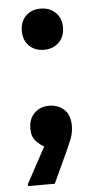

<svg xmlns="http://www.w3.org/2000/svg" viewBox="-52 -577 384 766"><g transform="rotate(-5 140.5 -193.5)"><path d="M140 -379Q104 -379 81 -401.5Q58 -424 58 -462Q58 -499 81 -521.5Q104 -544 140 -544Q176 -544 199.5 -521.5Q223 -499 223 -462Q223 -424 199.5 -401.5Q176 -379 140 -379ZM107 5Q91 -3 74.5 -20.5Q58 -38 58 -70Q58 -109 81 -132Q104 -155 140 -155Q176 -155 200 -133Q224 -111 224 -67Q224 -38 212.5 -11Q201 16 193 34L136 157H29V149Z"/></g></svg>

Font: Kufam SemiBold
Style: Regular
Weight: 600
Designer: Wael Morcos, Artur Schmal
Foundry: Original Type
Version: Version 1.300; ttfautohint (v1.8.3)